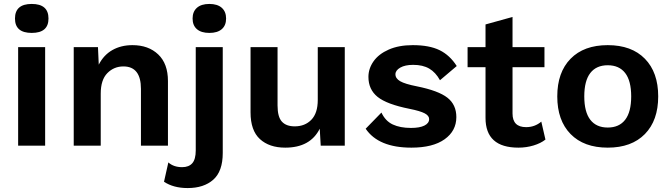

<svg xmlns="http://www.w3.org/2000/svg" viewBox="-20 -739 3405 974"><path d="M56 -645Q56 -719 141 -719Q226 -719 226 -645Q226 -572 141 -572Q56 -572 56 -645ZM209 0H72V-500H209Z M832 -328V0H695V-288Q695 -402 606 -402Q558 -402 524.5 -368Q491 -334 491 -264V0H354V-500H477L481 -411Q506 -460 550 -485Q594 -510 652 -510Q733 -510 782.5 -463Q832 -416 832 -328Z M1127 -645Q1127 -610 1105 -591Q1083 -572 1042 -572Q1001 -572 979 -591Q957 -610 957 -645Q957 -680 979 -699.5Q1001 -719 1042 -719Q1083 -719 1105 -699.5Q1127 -680 1127 -645ZM1110 37Q1110 130 1062 172.5Q1014 215 932 215Q860 215 812 183L834 85Q861 109 904 109Q938 109 955.5 89Q973 69 973 24V-500H1110Z M1607 0 1602 -86Q1554 10 1427 10Q1346 10 1298.5 -33.5Q1251 -77 1251 -169V-500H1388V-204Q1388 -146 1410 -122Q1432 -98 1475 -98Q1527 -98 1559.5 -131.5Q1592 -165 1592 -232V-500H1729V0Z M1835 -86 1915 -168Q1935 -125 1972.5 -107.5Q2010 -90 2065 -90Q2109 -90 2133 -102Q2157 -114 2157 -135Q2157 -152 2134.5 -164Q2112 -176 2057 -187Q1942 -210 1895.5 -247.5Q1849 -285 1849 -349Q1849 -391 1875 -428Q1901 -465 1952 -487.5Q2003 -510 2074 -510Q2158 -510 2210 -484.5Q2262 -459 2297 -404L2212 -332Q2190 -372 2157.5 -391Q2125 -410 2076 -410Q2035 -410 2010.5 -396Q1986 -382 1986 -362Q1986 -341 2010 -327Q2034 -313 2095 -301Q2204 -279 2249.5 -243.5Q2295 -208 2295 -145Q2295 -75 2235.5 -32.5Q2176 10 2067 10Q1900 10 1835 -86Z M2747 -31Q2723 -12 2686.5 -1Q2650 10 2610 10Q2443 10 2443 -141V-398H2352V-500H2443V-615L2580 -653V-500H2742V-398H2580V-163Q2580 -94 2649 -94Q2693 -94 2726 -122Z M3319 -250Q3319 -128 3251.5 -59Q3184 10 3063 10Q2942 10 2874.5 -59Q2807 -128 2807 -250Q2807 -372 2874.5 -441Q2942 -510 3063 -510Q3184 -510 3251.5 -441Q3319 -372 3319 -250ZM2944 -250Q2944 -171 2974.5 -131.5Q3005 -92 3063 -92Q3121 -92 3151.5 -131.5Q3182 -171 3182 -250Q3182 -329 3151.5 -368.5Q3121 -408 3063 -408Q3005 -408 2974.5 -368.5Q2944 -329 2944 -250Z"/></svg>

Font: Work Sans SemiBold
Style: Regular
Weight: 600
Designer: Wei Huang
Foundry: Wei Huang
Version: Version 1.500